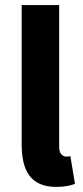

<svg xmlns="http://www.w3.org/2000/svg" viewBox="-20 -721 326 753"><path d="M200 12Q162 12 136 0Q110 -12 94.5 -33.5Q79 -55 72 -85.5Q65 -116 65 -154V-701H212V-148Q212 -125 220.5 -116Q229 -107 238 -107Q243 -107 246.5 -107Q250 -107 256 -109L274 0Q262 5 243.5 8.5Q225 12 200 12Z"/></svg>

Font: TypoPRO Source Sans Pro
Style: Bold
Weight: 700
Designer: Paul D. Hunt
Foundry: Adobe Systems Incorporated
Version: Version 2.020;PS 2.000;hotconv 1.0.86;makeotf.lib2.5.63406